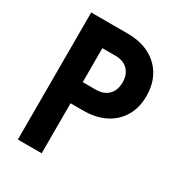

<svg xmlns="http://www.w3.org/2000/svg" viewBox="-187 -924 974 1047"><g transform="rotate(30 300.0 -400.0)"><path d="M81 0V-800H311Q390 -800 448 -770Q506 -740 538 -685Q570 -630 570 -555Q570 -482 538 -428Q506 -374 448 -344.5Q390 -315 311 -315H231V0ZM231 -448H313Q363 -448 391.5 -476.5Q420 -505 420 -555Q420 -605 391.5 -633.5Q363 -662 313 -662H231Z"/></g></svg>

Font: Martian Mono Condensed SemiBold
Style: Regular
Weight: 600
Width: 3
Designer: Roman Shamin
Foundry: Evil Martians
Version: Version 1.000